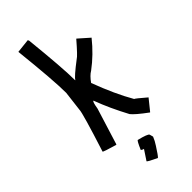

<svg xmlns="http://www.w3.org/2000/svg" viewBox="-329 -897 1159 1159"><g transform="rotate(-45 250.0 -317.5)"><path d="M197.3 -846.7 201.2 -838.9Q228.5 -575.2 228.5 -475.6V-473.6H230.5Q238.3 -490.7 326.2 -557.6Q340.8 -564.9 410.2 -645.5H412.1L480.5 -585Q416 -504.4 337.9 -446.3Q311 -430.7 285.2 -393.6Q340.3 -245.6 400.4 -141.6Q405.3 -141.6 468.8 -86.9L412.1 -16.6H410.2Q335.9 -71.3 316.4 -96.7Q257.3 -207 220.7 -305.7V-307.6H218.8Q211.4 -307.6 203.1 -256.8L130.9 -24.4L128.9 -22.5H127Q41 -47.4 41 -51.8Q121.1 -301.8 121.1 -329.1L136.7 -458Q136.7 -562.5 107.4 -836.9ZM241.2 48.8Q309.6 65.4 314.5 77.1L320.3 98.6V100.6Q310.5 125.5 293.9 150.4Q259.8 204.1 250 211.9Q187.5 182.6 187.5 176.8L229.5 113.3Q222.7 113.3 210.9 104.5Q234.9 48.8 241.2 48.8Z"/></g></svg>

Font: ww_drahtTSB
Style: Regular
Weight: 400
Designer: Dr. Wolfgang Wiebecke
Version: Version 1.06 May 21, 2010, initial release